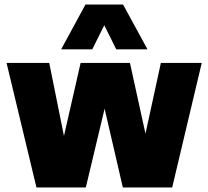

<svg xmlns="http://www.w3.org/2000/svg" viewBox="-20 -828 920 848"><path d="M141 0 9 -550H197.5L262.5 -227.5L336 -550H554L622.5 -237.5L690.5 -550H871L740.5 0H522.5L442 -348L359 0ZM250 -610 357.5 -808H523.5L631.5 -610H493.5L440.5 -716.5L387.5 -610Z"/></svg>

Font: Encode Sans SmCnd Black
Style: Regular
Weight: 900
Width: 4
Designer: Multiple Designers
Foundry: Impallari Type
Version: Version 3.002; ttfautohint (v1.8.3) -l 8 -r 50 -G 200 -x 14 